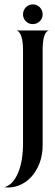

<svg xmlns="http://www.w3.org/2000/svg" viewBox="-69 -657 251 869"><path d="M-49.3 190.4Q-23.9 183.1 -7.6 161.1Q8.8 139.2 18.3 110.8Q27.8 82.5 31.5 52.7Q35.2 22.9 35.2 0V-429.2Q35.2 -470.7 27.3 -492.9Q19.5 -515.1 6.8 -519H151.9Q124 -511.7 124 -429.2V0Q124 45.4 109.6 82.5Q95.2 119.6 71.3 145Q47.4 170.4 15.9 182.6Q-15.6 194.8 -49.3 190.4ZM35.2 -591.8Q35.2 -601.6 38.6 -609.6Q42 -617.7 48.1 -624Q54.2 -630.4 62.3 -633.8Q70.3 -637.2 79.1 -637.2Q98.1 -637.2 111.1 -624Q124 -610.8 124 -591.8Q124 -573.7 111.1 -560.8Q98.1 -547.9 79.1 -547.9Q61 -547.9 48.1 -560.8Q35.2 -573.7 35.2 -591.8Z"/></svg>

Font: 003 KoZ KJR
Style: Regular
Weight: 400
Designer: Ko Z, Min Khaing
Foundry: Your Own Font Foundry
Version: Version 2.50;March 29, 2020;